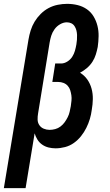

<svg xmlns="http://www.w3.org/2000/svg" viewBox="-53 -763 573 998"><path d="M-33 215 95 -557Q99 -581 106.5 -605Q114 -629 127 -650.5Q140 -672 158.5 -690.5Q177 -709 199.5 -721Q222 -733 247 -738Q272 -743 296 -743Q324 -743 350.5 -736.5Q377 -730 398.5 -715Q420 -700 433.5 -677.5Q447 -655 453.5 -629Q460 -603 459.5 -575Q459 -547 455 -519Q451 -499 445 -479.5Q439 -460 427.5 -442Q416 -424 399 -409.5Q382 -395 363 -385Q386 -371 401 -349.5Q416 -328 423 -302Q430 -276 429.5 -248Q429 -220 424 -192Q421 -168 414 -144.5Q407 -121 395.5 -98Q384 -75 368 -55Q352 -35 331 -20Q310 -5 285 1.5Q260 8 236 8Q217 8 199 3.5Q181 -1 166 -11.5Q151 -22 141.5 -37.5Q132 -53 127 -70L80 215ZM205 -88Q219 -88 234 -92Q249 -96 261.5 -105.5Q274 -115 283 -127.5Q292 -140 299 -154Q306 -168 309 -182Q312 -196 315 -211Q317 -225 318.5 -239.5Q320 -254 318 -267.5Q316 -281 312 -294Q308 -307 299 -317Q290 -327 277 -332Q264 -337 250 -337H219L234 -433H265Q281 -433 297 -443Q313 -453 322.5 -468Q332 -483 336.5 -499Q341 -515 344 -532Q346 -544 347 -556.5Q348 -569 347.5 -581.5Q347 -594 344 -605.5Q341 -617 334.5 -627Q328 -637 317.5 -642Q307 -647 294 -647Q277 -647 259.5 -637Q242 -627 230.5 -611Q219 -595 213.5 -577.5Q208 -560 205 -542L145 -174Q142 -157 142.5 -141Q143 -125 151.5 -112.5Q160 -100 174.5 -94Q189 -88 205 -88Z"/></svg>

Font: Iosevka Curly
Style: Bold Italic
Weight: 700
Italic angle: -9°
Monospace: yes
Designer: Belleve Invis
Foundry: Belleve Invis
Version: Version 22.1.2; ttfautohint (v1.8.4)